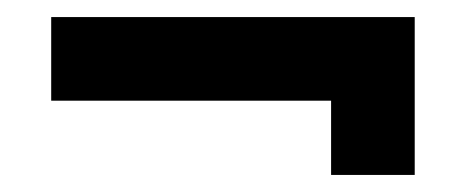

<svg xmlns="http://www.w3.org/2000/svg" viewBox="-20 -364 546 225"><path d="M40 -246V-344H466V-159H368V-246Z"/></svg>

Font: Exo
Style: DemiBold
Weight: 600
Designer: Natanael Gama
Version: Version 1.00